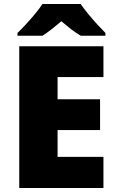

<svg xmlns="http://www.w3.org/2000/svg" viewBox="-20 -947 589 967"><path d="M501 0H77V-714H501V-559H270V-447H484V-292H270V-157H501ZM386 -927Q402 -904 424.5 -876.5Q447 -849 470.5 -823.5Q494 -798 511 -781V-767H387Q361 -782 338 -800Q315 -818 289 -840Q263 -818 241.5 -801Q220 -784 194 -767H68V-781Q87 -799 110.5 -824.5Q134 -850 156.5 -877Q179 -904 194 -927Z"/></svg>

Font: Noto Sans Devanagari Black
Style: Regular
Weight: 900
Version: Version 2.003